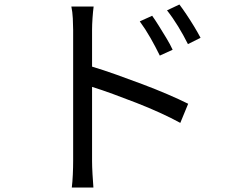

<svg xmlns="http://www.w3.org/2000/svg" viewBox="-20 -790 1040 853"><path d="M656 -720Q669 -702 685.5 -675.5Q702 -649 719 -621Q736 -593 747 -569L690 -543Q671 -582 648.5 -621.5Q626 -661 601 -695ZM777 -770Q790 -753 807.5 -727Q825 -701 842 -673Q859 -645 871 -622L815 -594Q795 -634 771.5 -672.5Q748 -711 722 -744ZM305 -75V-657Q305 -678 303.5 -708Q302 -738 297 -761H396Q393 -738 391 -709Q389 -680 389 -657V-494Q439 -479 496.5 -458.5Q554 -438 612.5 -416Q671 -394 723.5 -371.5Q776 -349 816 -329L781 -244Q741 -266 690.5 -289Q640 -312 586 -333Q532 -354 481.5 -372.5Q431 -391 389 -404V-75Q389 -51 391 -16Q393 19 395 43H299Q302 19 303.5 -14Q305 -47 305 -75Z"/></svg>

Font: Source Han Sans SC
Style: Regular
Weight: 400
Designer: Ryoko NISHIZUKA 西塚涼子 (kana, bopomofo & ideographs); Paul D. Hunt (Latin, Greek & Cyrillic); Sandoll Communications 산돌커뮤니
Foundry: Adobe
Version: Version 2.002;hotconv 1.0.116;makeotfexe 2.5.65601; ttfautoh